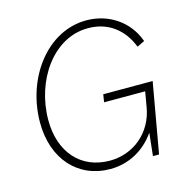

<svg xmlns="http://www.w3.org/2000/svg" viewBox="-105 -805 888 912"><g transform="rotate(-15 339.0 -349.0)"><path d="M328 7C419 7 499 -38 550 -112L538 0H568L629 -345H386L380 -307H582L569 -232C549 -112 452 -32 336 -32C192 -32 102 -137 102 -293C102 -487 225 -667 396 -667C496 -667 567 -611 602 -521L639 -539C602 -643 507 -705 398 -705C206 -705 61 -511 61 -292C61 -112 170 7 328 7Z"/></g></svg>

Font: Fixel Text 20240404 ExtraLight
Style: Italic
Weight: 200
Width: 4
Italic angle: -10°
Designer: AlfaBravo + MacPaw
Foundry: Kyrylo Tkachov, Marchela Mozhyna, Serhii Makarenko, Maria Weinstein, Zakhar Kryvoshyya
Version: Version 1.211;Glyphs 3.2 (3225)